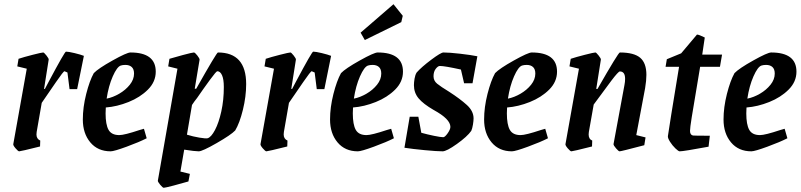

<svg xmlns="http://www.w3.org/2000/svg" viewBox="-20 -709 3799 911"><path d="M378 -444 346 -286H310L300 -365Q286 -371 286 -371Q281 -371 246 -320Q211 -269 178 -221L154 -83Q153 -78 153 -71Q153 -50 171 -42L170 -14Q78 9 71 9Q66 9 54 -5Q42 -19 43 -25L107 -383L62 -394L68 -430Q92 -438 135 -449Q178 -460 185 -460Q189 -460 200.5 -445.5Q212 -431 211 -426L189 -287H193L212 -323Q287 -464 293 -464Q305 -464 334 -457Q363 -450 378 -444Z M482 -199Q481 -190 481 -171Q481 -118 495 -93Q509 -68 546 -68Q570 -68 642 -92L663 -98L676 -53Q641 -35 581 -13Q521 9 505 9Q444 9 408.5 -33.5Q373 -76 373 -142Q373 -200 389 -263Q405 -326 425 -362Q446 -384 514 -422Q582 -460 599 -460Q719 -460 719 -369Q719 -321 682 -284Q645 -247 590 -225Q535 -203 482 -199ZM486 -241Q516 -247 546 -264.5Q576 -282 596 -307Q616 -332 616 -360Q616 -381 605 -391Q594 -401 575 -401Q562 -401 553 -398Q535 -392 515 -346.5Q495 -301 486 -241Z M1148 -310Q1148 -251 1132.5 -188Q1117 -125 1096 -90Q1076 -69 1008 -30Q940 9 923 9Q905 9 854 1L836 105L881 116L874 152Q844 161 803.5 171.5Q763 182 757 182Q752 182 740 167.5Q728 153 729 148L822 -383L778 -394L784 -430Q803 -436 848 -448Q893 -460 900 -460Q905 -460 916 -446Q927 -432 927 -426L904 -288H911Q1008 -460 1014 -460Q1148 -460 1148 -310ZM1042 -296Q1042 -333 1033.5 -352Q1025 -371 1011 -371Q1006 -371 976 -330Q946 -289 915 -244Q902 -228 891 -211L867 -70Q896 -61 926 -56Q956 -51 965 -53Q982 -58 1000 -92Q1018 -126 1030 -180Q1042 -234 1042 -296Z M1551 -444 1519 -286H1483L1473 -365Q1459 -371 1459 -371Q1454 -371 1419 -320Q1384 -269 1351 -221L1327 -83Q1326 -78 1326 -71Q1326 -50 1344 -42L1343 -14Q1251 9 1244 9Q1239 9 1227 -5Q1215 -19 1216 -25L1280 -383L1235 -394L1241 -430Q1265 -438 1308 -449Q1351 -460 1358 -460Q1362 -460 1373.5 -445.5Q1385 -431 1384 -426L1362 -287H1366L1385 -323Q1460 -464 1466 -464Q1478 -464 1507 -457Q1536 -450 1551 -444Z M1655 -199Q1654 -190 1654 -171Q1654 -118 1668 -93Q1682 -68 1719 -68Q1743 -68 1815 -92L1836 -98L1849 -53Q1814 -35 1754 -13Q1694 9 1678 9Q1617 9 1581.5 -33.5Q1546 -76 1546 -142Q1546 -200 1562 -263Q1578 -326 1598 -362Q1619 -384 1687 -422Q1755 -460 1772 -460Q1892 -460 1892 -369Q1892 -321 1855 -284Q1818 -247 1763 -225Q1708 -203 1655 -199ZM1659 -241Q1689 -247 1719 -264.5Q1749 -282 1769 -307Q1789 -332 1789 -360Q1789 -381 1778 -391Q1767 -401 1748 -401Q1735 -401 1726 -398Q1708 -392 1688 -346.5Q1668 -301 1659 -241ZM1691 -554 1847 -689 1891 -634 1884 -604 1711 -519Z M2227 -147Q2227 -136 2224 -117.5Q2221 -99 2216 -88Q2197 -61 2148 -26Q2099 9 2080 9Q2054 9 1995.5 3.5Q1937 -2 1899 -8L1924 -155H1965L1979 -79Q2008 -71 2039.5 -64.5Q2071 -58 2083 -58Q2091 -58 2104 -76.5Q2117 -95 2117 -107Q2117 -144 2038 -187Q1988 -216 1966 -242.5Q1944 -269 1944 -305Q1944 -318 1947 -336Q1950 -354 1957 -365Q1980 -391 2026 -425.5Q2072 -460 2084 -460Q2112 -460 2164 -454Q2216 -448 2245 -442L2222 -314H2182L2167 -379Q2090 -396 2067 -396Q2058 -396 2047.5 -382.5Q2037 -369 2037 -347Q2037 -326 2054 -312Q2071 -298 2112 -273Q2163 -240 2195 -211Q2227 -182 2227 -147Z M2386 -199Q2385 -190 2385 -171Q2385 -118 2399 -93Q2413 -68 2450 -68Q2474 -68 2546 -92L2567 -98L2580 -53Q2545 -35 2485 -13Q2425 9 2409 9Q2348 9 2312.5 -33.5Q2277 -76 2277 -142Q2277 -200 2293 -263Q2309 -326 2329 -362Q2350 -384 2418 -422Q2486 -460 2503 -460Q2623 -460 2623 -369Q2623 -321 2586 -284Q2549 -247 2494 -225Q2439 -203 2386 -199ZM2390 -241Q2420 -247 2450 -264.5Q2480 -282 2500 -307Q2520 -332 2520 -360Q2520 -381 2509 -391Q2498 -401 2479 -401Q2466 -401 2457 -398Q2439 -392 2419 -346.5Q2399 -301 2390 -241Z M2999 -68 3043 -57 3037 -20Q2927 9 2920 9Q2915 9 2903 -5Q2891 -19 2891 -25L2943 -306Q2946 -321 2946 -335Q2946 -370 2921 -370Q2914 -370 2881 -326.5Q2848 -283 2797 -213L2774 -83Q2773 -79 2773 -71Q2773 -49 2790 -42L2789 -14Q2698 9 2691 9Q2686 9 2674 -5Q2662 -19 2663 -25L2727 -383L2682 -394L2688 -430Q2712 -438 2755 -449Q2798 -460 2805 -460Q2809 -460 2820.5 -445.5Q2832 -431 2831 -426L2809 -287H2815Q2914 -460 2921 -460Q2988 -460 3017.5 -435Q3047 -410 3047 -354Q3047 -327 3041 -291Z M3149 -63Q3155 -107 3202 -392H3138L3144 -428L3212 -456L3287 -545Q3296 -545 3324 -531L3312 -450H3406L3396 -392H3302L3287 -302Q3270 -202 3262 -152Q3254 -102 3254 -88Q3254 -69 3268 -66Q3275 -65 3348 -65L3342 -13Q3223 9 3205 9Q3199 9 3184.5 -5Q3170 -19 3159 -36.5Q3148 -54 3149 -63Z M3522 -199Q3521 -190 3521 -171Q3521 -118 3535 -93Q3549 -68 3586 -68Q3610 -68 3682 -92L3703 -98L3716 -53Q3681 -35 3621 -13Q3561 9 3545 9Q3484 9 3448.5 -33.5Q3413 -76 3413 -142Q3413 -200 3429 -263Q3445 -326 3465 -362Q3486 -384 3554 -422Q3622 -460 3639 -460Q3759 -460 3759 -369Q3759 -321 3722 -284Q3685 -247 3630 -225Q3575 -203 3522 -199ZM3526 -241Q3556 -247 3586 -264.5Q3616 -282 3636 -307Q3656 -332 3656 -360Q3656 -381 3645 -391Q3634 -401 3615 -401Q3602 -401 3593 -398Q3575 -392 3555 -346.5Q3535 -301 3526 -241Z"/></svg>

Font: Grenze Medium
Style: Italic
Weight: 500
Italic angle: -10°
Designer: Renata Polastri
Foundry: Omnibus-Type
Version: Version 1.002; ttfautohint (v1.8)